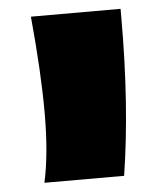

<svg xmlns="http://www.w3.org/2000/svg" viewBox="-43 -538 481 576"><g transform="rotate(-5 198.0 -250.0)"><path d="M341 -500V-473Q341 -210 308 0H68Q87 -86 87 -208.5Q87 -331 71 -500Z"/></g></svg>

Font: Ruslan Display
Style: Regular
Weight: 400
Version: Version 1.001